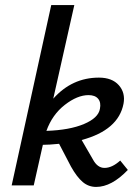

<svg xmlns="http://www.w3.org/2000/svg" viewBox="-20 -731 547 757"><path d="M454 -98 484 -61Q420 6 359 6Q329 6 306 -13.5Q283 -33 260 -74L213 -164Q173 -160 149 -160L113 0H26L182 -711H273L190 -342Q264 -425 370 -425Q422 -425 448.5 -395Q475 -365 467 -322Q447 -218 302 -179L346 -103Q364 -69 392 -69Q422 -69 454 -98ZM329 -356Q285 -356 235.5 -317.5Q186 -279 163 -215Q254 -218 311 -242Q368 -266 374 -302Q379 -327 367 -341.5Q355 -356 329 -356Z"/></svg>

Font: EauTestInfant Semibold
Style: Italic
Weight: 600
Italic angle: -12°
Designer: Christian Thalmann (Catharsis Fonts)
Version: Version 0.001;PS 000.001;hotconv 1.0.88;makeotf.lib2.5.64775